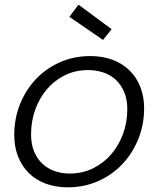

<svg xmlns="http://www.w3.org/2000/svg" viewBox="-20 -794 682 822"><path d="M597 -330Q597 -260 572 -198.5Q547 -137 503.5 -91Q460 -45 400 -18.5Q340 8 270 8Q219 8 176.5 -7.5Q134 -23 104 -52.5Q74 -82 57.5 -123.5Q41 -165 41 -216Q41 -286 65.5 -347.5Q90 -409 133.5 -455Q177 -501 236.5 -527.5Q296 -554 367 -554Q418 -554 460.5 -538.5Q503 -523 533.5 -493.5Q564 -464 580.5 -422.5Q597 -381 597 -330ZM113 -219Q113 -177 126 -145.5Q139 -114 161.5 -93Q184 -72 214 -61.5Q244 -51 278 -51Q333 -51 378.5 -73.5Q424 -96 456.5 -134Q489 -172 507 -221.5Q525 -271 525 -326Q525 -369 511.5 -400.5Q498 -432 475 -453Q452 -474 421.5 -484Q391 -494 357 -494Q302 -494 257 -471.5Q212 -449 180 -411Q148 -373 130.5 -323.5Q113 -274 113 -219ZM316 -774 458 -669 421 -623 277 -722Z"/></svg>

Font: SVN-Poppins Light
Style: Italic
Weight: 300
Italic angle: -10°
Designer: Ninad Kale (Devanagari), Jonny Pinhorn (Latin)
Foundry: Indian Type Foundry
Version: Version 3.002 2017; ttfautohint (v1.8.3)